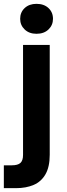

<svg xmlns="http://www.w3.org/2000/svg" viewBox="-47 -760 349 1000"><path d="M-27 220V101H14Q46 101 59.5 88.5Q73 76 73 47V-526H212V46Q212 109 190 147.5Q168 186 128.5 203Q89 220 36 220ZM143 -584Q105 -584 81.5 -606.5Q58 -629 58 -662Q58 -696 81.5 -718Q105 -740 143 -740Q182 -740 205.5 -718Q229 -696 229 -662Q229 -629 205.5 -606.5Q182 -584 143 -584Z"/></svg>

Font: DM Sans 9pt ExtraBold
Style: Regular
Weight: 800
Version: Version 4.004;gftools[0.9.30]